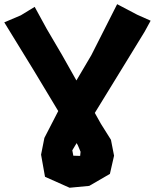

<svg xmlns="http://www.w3.org/2000/svg" viewBox="-29 -716 731 907"><path d="M338.9 -29.3 351.6 1 349.6 20.5 317.4 19.5 312.5 -5.9 333 -40ZM134.8 -683.6 69.3 -643.6 -8.8 -610.4 130.9 -382.8 246.1 -191.4 180.7 -64.5 165 14.6 183.6 119.1 299.8 170.9 392.6 162.1 490.2 105.5 509.8 19.5 495.1 -55.7 447.3 -131.8 418.9 -182.6 566.4 -422.9 654.3 -566.4 682.6 -618.2 619.1 -646.5 524.4 -696.3 402.3 -455.1 332 -335.9 263.7 -457 191.4 -580.1Z"/></svg>

Font: MaokenAssortedSans-TC
Style: Regular
Weight: 500
Version: Version 0.83